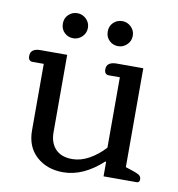

<svg xmlns="http://www.w3.org/2000/svg" viewBox="-78 -746 769 830"><g transform="rotate(10 306.0 -331.0)"><path d="M141 -620Q141 -644 157 -659.5Q173 -675 196 -675Q218 -675 234.5 -659Q251 -643 251 -620Q251 -597 234.5 -581Q218 -565 196 -565Q173 -565 157 -580.5Q141 -596 141 -620ZM338 -620Q338 -644 354 -659.5Q370 -675 393 -675Q415 -675 431.5 -659Q448 -643 448 -620Q448 -597 431.5 -581Q415 -565 393 -565Q370 -565 354 -580.5Q338 -596 338 -620ZM90 -142V-434H41Q22 -434 22 -457Q22 -474 33.5 -482Q45 -490 65 -490H183V-150Q183 -104 208.5 -77Q234 -50 282 -50Q319 -50 356 -70.5Q393 -91 424 -125V-434H376Q356 -434 356 -457Q356 -474 367.5 -482Q379 -490 399 -490H517V-56L556 -43Q573 -37 580 -31Q587 -25 587 -14Q587 0 574 0H429V-64H425Q341 13 253 13Q182 13 136 -28.5Q90 -70 90 -142Z"/></g></svg>

Font: Maitree Medium
Style: Regular
Weight: 500
Designer: CadsonDemak Team
Foundry: CadsonDemak
Version: Version 1.000